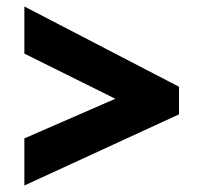

<svg xmlns="http://www.w3.org/2000/svg" viewBox="-20 -729 625 591"><path d="M335 -425 55 -564V-709L531 -462V-377L55 -158V-303Z"/></svg>

Font: Noto Sans Oriya UI Blk
Style: Regular
Weight: 900
Designer: Amélie Bonet and Sol Matas
Foundry: Google LLC
Version: Version 2.000